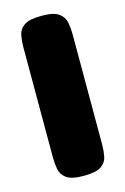

<svg xmlns="http://www.w3.org/2000/svg" viewBox="-97 -633 450 690"><g transform="rotate(-15 128.0 -288.5)"><path d="M128 9Q83 9 64 -4.5Q45 -18 41 -39.5Q37 -61 37 -83V-495Q37 -517 41 -538Q45 -559 64 -572.5Q83 -586 129 -586Q175 -586 193.5 -572Q212 -558 216 -537Q220 -516 220 -494V-82Q220 -60 216 -39Q212 -18 193 -4.5Q174 9 128 9Z"/></g></svg>

Font: Fredoka SemiCondensed
Style: Bold
Weight: 700
Width: 4
Designer: Ben Nathan
Foundry: Milena B. Brandão, Ben Nathan
Version: Version 2.001